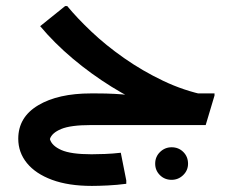

<svg xmlns="http://www.w3.org/2000/svg" viewBox="-20 -411 782 631"><path d="M623 -10Q555 -25 484.5 -54.5Q414 -84 346.5 -126Q279 -168 219 -218.5Q159 -269 112 -325L194 -391H201Q233 -352 280.5 -307Q328 -262 388 -220Q448 -178 516 -145.5Q584 -113 657 -98ZM279 0V-104H295Q330 -104 357 -102.5Q384 -101 399.5 -99Q415 -97 415 -97L509 -104H685V-97L656 0ZM282 200Q205 200 151 180Q97 160 68.5 125Q40 90 40 45Q40 -26 105.5 -65Q171 -104 279 -104V0Q212 0 181 13Q150 26 144 46Q150 68 181.5 82Q213 96 281 96Q300 96 325.5 95Q351 94 377 91L395 182V193Q365 197 334 198.5Q303 200 282 200ZM544 180Q521 180 505.5 164.5Q490 149 490 127Q490 104 506 88.5Q522 73 544 73Q567 73 582.5 88.5Q598 104 598 127Q598 149 582 164.5Q566 180 544 180Z"/></svg>

Font: Fustat
Style: Bold
Weight: 700
Designer: Mohamed Gaber, Khaled Hosny, Laura Garcia Mut
Foundry: Kief Type Foundry, Alif Type Foundry, Hard Type Foundry
Version: Version 1.007